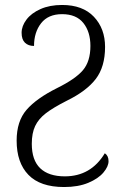

<svg xmlns="http://www.w3.org/2000/svg" viewBox="-20 -743 501 773"><path d="M47 -177Q47 -255 87 -301Q127 -347 209 -388Q284 -425 314 -460.5Q344 -496 344 -558Q344 -615 315.5 -650.5Q287 -686 230 -686Q174 -686 145.5 -649.5Q117 -613 117 -558Q94 -558 80.5 -571Q67 -584 67 -611Q67 -638 86.5 -664Q106 -690 143 -706.5Q180 -723 230 -723Q313 -723 358 -675.5Q403 -628 403 -554Q403 -474 365.5 -425Q328 -376 248 -337Q193 -309 164 -286.5Q135 -264 121.5 -235.5Q108 -207 108 -164Q108 -98 142 -65.5Q176 -33 241 -33Q346 -33 402 -126Q417 -116 417 -94Q417 -73 396.5 -48.5Q376 -24 335.5 -7Q295 10 238 10Q142 10 94.5 -39Q47 -88 47 -177Z"/></svg>

Font: Noto Serif NarrowLight
Style: Regular
Weight: 300
Width: 4
Designer: Monotype Design Team
Foundry: Monotype Imaging Inc.
Version: Version 1.001